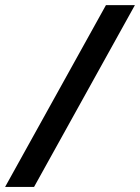

<svg xmlns="http://www.w3.org/2000/svg" viewBox="-65 -734 550 754"><path d="M464.8 -713.9 68.8 0H-44.9L351.1 -713.9Z"/></svg>

Font: f5497506088       
Style: Italic
Weight: 600
Italic angle: -12°
Foundry: Ascender Corporation
Version: Version 1.10